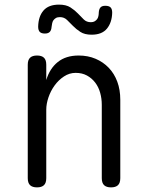

<svg xmlns="http://www.w3.org/2000/svg" viewBox="-20 -800 640 830"><path d="M180 -326V-30Q180 -9 170 0.5Q160 10 140 10Q120 10 110 0.5Q100 -9 100 -30V-520Q100 -541 110 -550.5Q120 -560 140 -560Q160 -560 170 -550.5Q180 -541 180 -520V-454Q195 -504 230 -532Q265 -560 320 -560Q360 -560 393 -546Q426 -532 450 -507Q474 -482 487 -447Q500 -412 500 -369V-30Q500 -9 490 0.5Q480 10 460 10Q440 10 430 0.5Q420 -9 420 -30V-347Q420 -374 413 -399Q406 -424 391.5 -443Q377 -462 356 -473.5Q335 -485 307 -485Q280 -485 256.5 -469.5Q233 -454 216 -430.5Q199 -407 189.5 -379Q180 -351 180 -326ZM203 -684Q202 -669 195 -662Q188 -655 174 -655Q159 -655 152 -662Q145 -669 145 -685Q146 -729 168 -754.5Q190 -780 235 -780Q266 -780 284.5 -768Q303 -756 316.5 -742Q330 -728 342 -716Q354 -704 373 -704Q383 -704 389.5 -708Q396 -712 400 -717.5Q404 -723 405.5 -731Q407 -739 407 -746Q408 -761 414.5 -768Q421 -775 435 -775Q451 -775 458 -768Q465 -761 465 -745Q464 -703 442.5 -676.5Q421 -650 376 -650Q346 -650 327.5 -662Q309 -674 295.5 -688Q282 -702 269.5 -714Q257 -726 239 -726Q228 -726 221.5 -722Q215 -718 211 -712.5Q207 -707 205.5 -699Q204 -691 203 -684Z"/></svg>

Font: Maple Mono NL Light
Style: Regular
Weight: 300
Monospace: yes
Designer: subframe7536
Version: Version 7.000